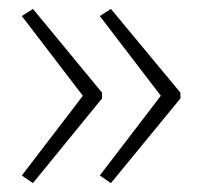

<svg xmlns="http://www.w3.org/2000/svg" viewBox="-20 -492 453 431"><path d="M385 -271 229 -81 204 -98 341 -277 204 -456 229 -472 385 -284ZM209 -271 54 -81 29 -98 166 -277 29 -456 54 -472 209 -284Z"/></svg>

Font: Noto Sans Cham ExtraLight
Style: Regular
Weight: 250
Version: Version 2.002